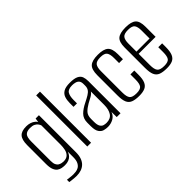

<svg xmlns="http://www.w3.org/2000/svg" viewBox="-67 -1103 1687 1687"><g transform="rotate(-45 777.0 -259.0)"><path d="M162 117Q151 117 137.5 116Q124 115 111 113.5Q98 112 88.5 111Q79 110 76 109V80Q88 81 109.5 84Q131 87 149 87Q162 87 180 85Q198 83 215 73.5Q232 64 244 41.5Q256 19 256 -22V-89Q249 -68 235.5 -53Q222 -38 202 -30Q182 -22 155 -22Q137 -22 117.5 -25.5Q98 -29 81.5 -40.5Q65 -52 54.5 -77.5Q44 -103 44 -148V-381Q44 -448 69.5 -476.5Q95 -505 154 -505Q180 -505 201.5 -498Q223 -491 239 -477.5Q255 -464 263 -442L254 -443L262 -495H303V-34Q303 6 292.5 34.5Q282 63 263.5 81Q245 99 219 108Q193 117 162 117ZM169 -54Q206 -54 224.5 -72.5Q243 -91 249 -119.5Q255 -148 255 -176V-417Q251 -428 242 -440.5Q233 -453 215.5 -462Q198 -471 168 -471Q127 -471 109.5 -451.5Q92 -432 92 -379V-137Q92 -108 100 -91Q108 -74 121 -66.5Q134 -59 147 -56.5Q160 -54 169 -54Z M409 0V-635H456V0Z M660 7Q638 7 614.5 1Q591 -5 574 -29Q557 -53 557 -105V-148Q557 -199 588 -230Q619 -261 671 -286Q705 -303 728 -317Q751 -331 762.5 -348Q774 -365 774 -391V-411Q774 -438 763 -451.5Q752 -465 733.5 -470Q715 -475 695 -475Q645 -475 629 -449Q613 -423 613 -374V-332H570V-378Q570 -415 579.5 -443.5Q589 -472 616 -488.5Q643 -505 695 -505Q751 -505 778 -491.5Q805 -478 813.5 -454.5Q822 -431 822 -400V0H775L774 -64Q761 -28 729 -10.5Q697 7 660 7ZM676 -27Q727 -27 750 -61.5Q773 -96 773 -154V-320Q762 -302 736.5 -287.5Q711 -273 684 -259Q646 -237 625 -214Q604 -191 604 -149V-113Q604 -73 615.5 -54.5Q627 -36 644 -31.5Q661 -27 676 -27Z M1048 9Q999 9 969.5 -2.5Q940 -14 927 -43.5Q914 -73 914 -129V-380Q914 -452 943.5 -478.5Q973 -505 1044 -505Q1114 -505 1143.5 -479Q1173 -453 1173 -383V-321H1125V-384Q1125 -431 1109.5 -452.5Q1094 -474 1044 -474Q995 -474 978.5 -452.5Q962 -431 962 -384V-119Q962 -66 978.5 -45Q995 -24 1047 -24Q1094 -24 1109.5 -44.5Q1125 -65 1125 -119V-180H1173V-129Q1173 -75 1160 -45Q1147 -15 1119.5 -3Q1092 9 1048 9Z M1391 9Q1341 9 1311.5 -2.5Q1282 -14 1269 -44Q1256 -74 1256 -130V-383Q1256 -452 1285.5 -477.5Q1315 -503 1386 -503Q1456 -503 1485.5 -477.5Q1515 -452 1515 -383V-257H1304V-116Q1304 -64 1320.5 -43Q1337 -22 1389 -22Q1436 -22 1451.5 -42Q1467 -62 1467 -116V-176H1515V-131Q1515 -76 1502 -45.5Q1489 -15 1462 -3Q1435 9 1391 9ZM1304 -284H1467V-384Q1467 -430 1451.5 -451Q1436 -472 1386 -472Q1337 -472 1320.5 -451Q1304 -430 1304 -384Z"/></g></svg>

Font: Alumni Sans Light
Style: Regular
Weight: 300
Version: Version 1.018